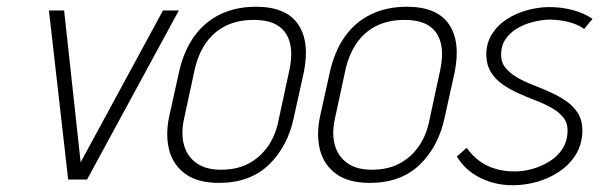

<svg xmlns="http://www.w3.org/2000/svg" viewBox="-20 -532 1776 569"><path d="M125 -501 182 0H238L510 -501H463L219 -51L170 -501Z M851 -185 880 -316Q899 -408 863.5 -460Q828 -512 739 -512Q679 -512 632.5 -489.5Q586 -467 555 -423.5Q524 -380 510 -316L481 -185Q470 -131 481.5 -87Q493 -43 529.5 -16.5Q566 10 629 10Q721 10 777 -44Q833 -98 851 -185ZM836 -317 806 -178Q798 -134 775.5 -100.5Q753 -67 718 -48Q683 -29 635 -29Q590 -29 562.5 -48.5Q535 -68 525.5 -101.5Q516 -135 525 -178L555 -317Q565 -367 588.5 -402Q612 -437 648 -455Q684 -473 732 -473Q778 -473 804.5 -455.5Q831 -438 839.5 -403.5Q848 -369 836 -317Z M1298 -185 1327 -316Q1346 -408 1310.5 -460Q1275 -512 1186 -512Q1126 -512 1079.5 -489.5Q1033 -467 1002 -423.5Q971 -380 957 -316L928 -185Q917 -131 928.5 -87Q940 -43 976.5 -16.5Q1013 10 1076 10Q1168 10 1224 -44Q1280 -98 1298 -185ZM1283 -317 1253 -178Q1245 -134 1222.5 -100.5Q1200 -67 1165 -48Q1130 -29 1082 -29Q1037 -29 1009.5 -48.5Q982 -68 972.5 -101.5Q963 -135 972 -178L1002 -317Q1012 -367 1035.5 -402Q1059 -437 1095 -455Q1131 -473 1179 -473Q1225 -473 1251.5 -455.5Q1278 -438 1286.5 -403.5Q1295 -369 1283 -317Z M1711 -446 1736 -476Q1722 -486 1702 -494Q1682 -502 1658 -506.5Q1634 -511 1608 -511Q1576 -511 1543 -502Q1510 -493 1482.5 -475.5Q1455 -458 1438 -431Q1421 -404 1421 -369Q1422 -339 1435 -318Q1448 -297 1469.5 -282Q1491 -267 1516.5 -255.5Q1542 -244 1567 -234.5Q1592 -225 1613.5 -213Q1635 -201 1648.5 -185Q1662 -169 1662 -146Q1662 -115 1647.5 -92Q1633 -69 1609 -54Q1585 -39 1558 -31.5Q1531 -24 1506 -24Q1475 -24 1449 -31.5Q1423 -39 1401.5 -54.5Q1380 -70 1363 -94L1334 -68Q1359 -27 1403 -5Q1447 17 1500 17Q1535 17 1571 7Q1607 -3 1637.5 -23.5Q1668 -44 1686.5 -74Q1705 -104 1706 -144Q1706 -175 1693 -196Q1680 -217 1658.5 -232Q1637 -247 1611.5 -258.5Q1586 -270 1560 -280Q1534 -290 1512.5 -302.5Q1491 -315 1478 -331Q1465 -347 1465 -370Q1465 -396 1478 -415.5Q1491 -435 1512 -447.5Q1533 -460 1558 -466.5Q1583 -473 1606 -474Q1628 -474 1648 -470.5Q1668 -467 1684.5 -460.5Q1701 -454 1711 -446Z"/></svg>

Font: Advent Pro Light
Style: Italic
Weight: 300
Italic angle: -12°
Version: Version 3.000